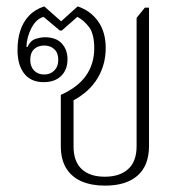

<svg xmlns="http://www.w3.org/2000/svg" viewBox="-20 -573 589 603"><path d="M310 10Q267 10 236 -3.5Q205 -17 188 -44.5Q171 -72 171 -114V-275Q198 -287 218 -302.5Q238 -318 250.5 -336Q263 -354 269.5 -375.5Q276 -397 276 -421Q276 -466 260 -487.5Q244 -509 223 -520L174 -477H168L117 -520Q94 -514 79 -485.5Q64 -457 63 -426L66 -425Q75 -445 91 -450.5Q107 -456 121 -456Q156 -456 174 -436.5Q192 -417 192 -387Q192 -354 172 -334.5Q152 -315 117 -315Q77 -315 56 -342Q35 -369 35 -416Q35 -449 43.5 -476Q52 -503 70.5 -523Q89 -543 119 -553L172 -506L224 -553Q265 -539 288.5 -505.5Q312 -472 312 -422Q312 -370 286.5 -327.5Q261 -285 211 -258V-113Q211 -66 236.5 -42Q262 -18 309 -18Q356 -18 382.5 -42Q409 -66 409 -114V-517L435 -549H448V-115Q448 -53 412 -21.5Q376 10 310 10ZM119 -339Q138 -339 150.5 -351.5Q163 -364 163 -385Q163 -407 150.5 -418.5Q138 -430 119 -430Q99 -430 87 -418.5Q75 -407 75 -385Q75 -364 87 -351.5Q99 -339 119 -339Z"/></svg>

Font: Noto Serif Thai ExtraLight
Style: Regular
Weight: 250
Version: Version 2.001